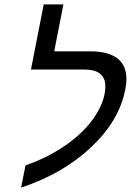

<svg xmlns="http://www.w3.org/2000/svg" viewBox="-20 -833 640 875"><path d="M460 -439.9Q460 -516.1 363.8 -516.1H121.1L179.2 -813H269L227.1 -599.1H389.2Q556.2 -599.1 556.2 -472.2Q556.2 -451.7 550.8 -424.8Q523.4 -282.7 395 -161.9Q266.6 -41 76.2 22L96.2 -79.1Q205.1 -117.7 287.1 -176.8Q369.1 -235.8 414.6 -305.9Q460 -376 460 -439.9Z"/></svg>

Font: Cousine
Style: Italic
Weight: 400
Italic angle: -12°
Monospace: yes
Designer: Steve Matteson
Foundry: Monotype Imaging Inc.
Version: Version 1.21